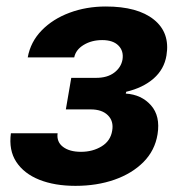

<svg xmlns="http://www.w3.org/2000/svg" viewBox="-20 -573 568 603"><path d="M14.2 -154.5H160.9Q157.3 -127.5 177.7 -111.9Q198.2 -96.2 234.4 -96.2Q271.3 -96.2 299.4 -113.5Q327.4 -130.7 332.4 -163Q337.4 -192.5 318.9 -210.9Q300.4 -229.4 264.9 -229.4H186.8L203.8 -328.5H282Q316.8 -328.5 338.4 -344.6Q360.1 -360.8 364.7 -385.7Q369 -413 351.9 -430Q334.9 -447.1 301.1 -447.1Q267.8 -447.1 242.9 -432Q218 -416.9 213.1 -392.8H67.1Q76 -441.8 111 -477.6Q146 -513.5 198.5 -533Q251.1 -552.6 312.1 -552.6Q412.3 -552.6 463.4 -511.4Q514.6 -470.2 502.8 -398.8Q495.7 -355.5 462.4 -326.3Q429 -297.2 376.4 -284.8L375 -279.1Q424.4 -275.9 454.2 -242.2Q484 -208.5 474.8 -151.3Q466.6 -100.5 430.8 -64.3Q394.9 -28.1 339.7 -8.7Q284.4 10.7 217 10.7Q151.6 10.7 103.5 -8.5Q55.4 -27.7 31.2 -64.5Q7.1 -101.2 14.2 -154.5Z"/></svg>

Font: Inter UI
Style: Bold Italic
Weight: 700
Italic angle: 9.39999°
Designer: Rasmus Andersson
Foundry: rsms
Version: 3.2;8d6f07862